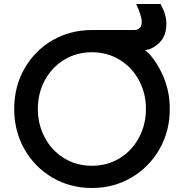

<svg xmlns="http://www.w3.org/2000/svg" viewBox="-20 -917 918 959"><path d="M51 -373Q51 -485 102.5 -575Q154 -665 242.5 -716Q331 -767 439 -767H649Q688 -767 688 -808Q688 -837 660 -897H782Q811 -844 811 -799Q811 -736 775 -702.5Q739 -669 704 -667Q751 -630 789.5 -549Q828 -468 828 -373Q828 -261 776 -171Q724 -81 635.5 -29.5Q547 22 439 22Q331 22 242.5 -29.5Q154 -81 102.5 -171Q51 -261 51 -373ZM439 -89Q516 -89 577.5 -126.5Q639 -164 674 -229.5Q709 -295 709 -373Q709 -451 674 -516Q639 -581 577.5 -618.5Q516 -656 439 -656Q362 -656 300.5 -618.5Q239 -581 204 -516Q169 -451 169 -373Q169 -295 204 -229.5Q239 -164 300.5 -126.5Q362 -89 439 -89Z"/></svg>

Font: BLUETTI 2.0 Medium
Style: Italic
Weight: 500
Designer: Stijn de Vries
Foundry: tokotype
Version: Version 2.005;October 31, 2023;FontCreator 14.0.0.2814 64-bi